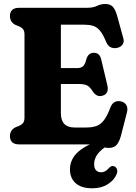

<svg xmlns="http://www.w3.org/2000/svg" viewBox="-20 -740 698 984"><path d="M31 -657.5Q31 -700 78.5 -700H424.5Q458 -700 477.2 -709.8Q496.5 -719.5 519.5 -719.5Q545.5 -719.5 558.5 -705Q571.5 -690.5 580.5 -658.5L612 -543.5Q617.5 -524.5 607.8 -511.2Q598 -498 580 -494.5Q563.5 -491 548.5 -497.2Q533.5 -503.5 524 -525Q508 -564.5 492 -583.2Q476 -602 456.5 -607.8Q437 -613.5 410 -613.5H292V-391H373.5Q397.5 -391 407 -401.5Q416.5 -412 422.5 -436.5Q432 -469 460 -469.5Q490.5 -470 498.5 -436L530 -304Q540 -261 507 -250Q477 -240 456.5 -270Q442 -293 428.2 -301.2Q414.5 -309.5 382 -309.5H292V-160Q292 -86.5 362.5 -86.5H420Q452 -86.5 474 -94.2Q496 -102 512.8 -124Q529.5 -146 546 -189.5Q561 -228.5 600 -220.5Q620 -216 628.2 -200.2Q636.5 -184.5 630 -161.5L599.5 -43Q590.5 -11.5 577.2 3.2Q564 18 537.5 18Q515.5 18 496 9Q476.5 0 444 0H78.5Q31 0 31 -42.5Q31 -73.5 60 -88L79 -95.5Q92 -101.5 98.8 -110.5Q105.5 -119.5 105.5 -137.5V-562.5Q105.5 -580.5 98.8 -589.5Q92 -598.5 79 -604.5L60 -612Q31 -626.5 31 -657.5ZM523.5 -31 539 0.5Q499.5 24.5 481 48.5Q462.5 72.5 462.5 102Q462.5 122.5 472.5 132.8Q482.5 143 498 143Q519.5 143 536 123.5Q543 116 549.5 112.5Q556 109 564.5 112Q573 114.5 578.8 125.5Q584.5 136.5 576.5 155Q565 183.5 532.2 204.2Q499.5 225 452.5 225Q397 225 367.8 198.8Q338.5 172.5 338.5 128.5Q338.5 75 382 36.8Q425.5 -1.5 523.5 -31Z"/></svg>

Font: Fraunces 72pt S100
Style: Bold
Weight: 700
Version: Version 1.000; ttfautohint (v1.8.3)